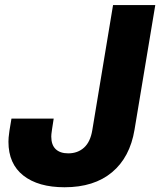

<svg xmlns="http://www.w3.org/2000/svg" viewBox="-20 -748 648 777"><path d="M241.2 9.8Q134.8 9.8 74.5 -37.6Q14.2 -85 14.2 -174.3Q14.2 -181.6 14.9 -191.7Q15.6 -201.7 18.3 -219.5Q21 -237.3 26.4 -268.1H197.3Q192.9 -239.7 190.7 -225.6Q188.5 -211.4 188 -205.3Q187.5 -199.2 187.5 -195.3Q187.5 -161.6 205.3 -144.5Q223.1 -127.4 256.3 -127.4Q294.4 -127.4 320.1 -150.6Q345.7 -173.8 353.5 -221.2L437.5 -727.5H608.4L524.4 -223.1Q505.9 -111.3 433.3 -50.8Q360.8 9.8 241.2 9.8Z"/></svg>

Font: Inter 16pt ExtraBold
Style: Italic
Weight: 800
Italic angle: -9.3988°
Version: Version 4.001;git-66647c0bb